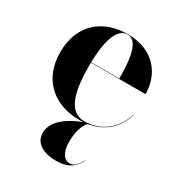

<svg xmlns="http://www.w3.org/2000/svg" viewBox="-169 -583 870 935"><g transform="rotate(30 266.0 -115.5)"><path d="M407 166 406 165C389 195 374 217 345 217C316 217 292 185 292 128C292 66.5 309.5 23 328 6.5C421 -8 477 -68 499.5 -143H497.5C474.5 -67.5 415.5 -9 334 1.5L333 0C330 1 327 2 323.5 3C318 3.5 312 3.5 306 3.5C212 3.5 191.5 -111 191.5 -240C191.5 -246.5 191.5 -253.5 191.5 -260H498.5C498.5 -369 428 -470 279 -470C138 -470 36.5 -385 36.5 -230C36.5 -75 141 10 282 10C290 10 297.5 9.5 305 9C235 35 159 82.5 159 153C159 213 216 239 282 239C368 239 392 194 407 166ZM279 -468C343 -468 350 -350 350 -262H191.5C194 -368.5 214 -468 279 -468Z"/></g></svg>

Font: Bodoni* 96pt
Style: Bold
Weight: 700
Version: Version 2.3